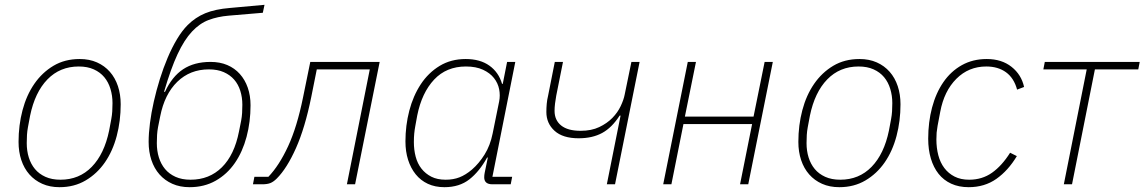

<svg xmlns="http://www.w3.org/2000/svg" viewBox="-20 -765 4751 797"><path d="M227 12Q187 12 155.5 -2Q124 -16 102 -41Q80 -66 68.5 -100.5Q57 -135 57 -176Q57 -245 73.5 -307.5Q90 -370 122.5 -417Q155 -464 202 -492Q249 -520 311 -520Q351 -520 382.5 -506Q414 -492 436 -467Q458 -442 469.5 -407.5Q481 -373 481 -332Q481 -263 464.5 -200.5Q448 -138 415.5 -91Q383 -44 335.5 -16Q288 12 227 12ZM231 -19Q309 -19 361 -72.5Q413 -126 433 -223L442 -271Q445 -287 446 -303Q447 -319 447 -337Q447 -368 438.5 -396Q430 -424 413 -444.5Q396 -465 369.5 -477Q343 -489 307 -489Q229 -489 177 -435.5Q125 -382 105 -285L96 -237Q93 -221 92 -205Q91 -189 91 -171Q91 -139 99.5 -111.5Q108 -84 125 -63.5Q142 -43 168.5 -31Q195 -19 231 -19Z M767 12Q727 12 695.5 -2Q664 -16 642 -41Q620 -66 608.5 -100.5Q597 -135 597 -176Q597 -211 602.5 -254Q608 -297 618.5 -343.5Q629 -390 643.5 -436.5Q658 -483 676 -525.5Q694 -568 715 -603Q736 -638 759 -661Q791 -693 832 -710Q873 -727 935 -732L1078 -745L1071 -712L929 -700Q883 -696 846 -682Q809 -668 777 -634Q745 -600 717 -540Q689 -480 661 -384H665Q694 -447 740 -477.5Q786 -508 854 -508Q893 -508 923.5 -495Q954 -482 975.5 -458Q997 -434 1008.5 -401Q1020 -368 1020 -328Q1020 -259 1003.5 -197Q987 -135 955 -88.5Q923 -42 875.5 -15Q828 12 767 12ZM771 -19Q849 -19 901 -70.5Q953 -122 972 -219L981 -264Q984 -280 985 -296Q986 -312 986 -330Q986 -361 977.5 -388Q969 -415 952 -434.5Q935 -454 909 -465.5Q883 -477 847 -477Q769 -477 716 -425.5Q663 -374 645 -282L636 -237Q633 -221 632 -205Q631 -189 631 -171Q631 -139 639.5 -111.5Q648 -84 665 -63.5Q682 -43 708.5 -31Q735 -19 771 -19Z M1036 -31H1094Q1139 -78 1176 -158Q1213 -238 1238 -361L1268 -508H1556L1454 0H1420L1515 -477H1295L1272 -362Q1246 -234 1208.5 -150Q1171 -66 1129 -24Q1115 -10 1102 -5Q1089 0 1069 0H1030Z M2024 0Q1990 0 1990 -29Q1990 -34 1990.5 -38.5Q1991 -43 1992 -48L2005 -111H2002Q1970 -53 1928.5 -20.5Q1887 12 1825 12Q1786 12 1756 -2Q1726 -16 1705.5 -41.5Q1685 -67 1674 -101.5Q1663 -136 1663 -178Q1663 -244 1679 -305.5Q1695 -367 1726.5 -415Q1758 -463 1805 -491.5Q1852 -520 1913 -520Q1973 -520 2011.5 -492.5Q2050 -465 2064 -417H2067L2085 -508H2119L2024 -31H2106L2100 0ZM1830 -19Q1862 -19 1887.5 -29Q1913 -39 1939 -61Q1968 -86 1991.5 -123.5Q2015 -161 2025 -211L2052 -344Q2057 -369 2052 -394.5Q2047 -420 2030.5 -441Q2014 -462 1985 -475.5Q1956 -489 1914 -489Q1833 -489 1782 -434.5Q1731 -380 1712 -286L1704 -242Q1701 -226 1699.5 -210.5Q1698 -195 1698 -175Q1698 -143 1705.5 -114.5Q1713 -86 1729.5 -65Q1746 -44 1770.5 -31.5Q1795 -19 1830 -19Z M2556 -285H2552Q2520 -235 2479.5 -213Q2439 -191 2382 -191Q2316 -191 2282 -222Q2248 -253 2248 -300Q2248 -317 2249.5 -334Q2251 -351 2255 -367L2283 -508H2317L2289 -368Q2286 -352 2284 -335.5Q2282 -319 2282 -305Q2282 -266 2309.5 -244Q2337 -222 2390 -222Q2435 -222 2467.5 -237.5Q2500 -253 2522 -275.5Q2544 -298 2556.5 -324.5Q2569 -351 2573 -372L2601 -508H2635L2533 0H2499Z M2835 -508H2869L2823 -281H3108L3154 -508H3188L3086 0H3052L3102 -250H2817L2767 0H2733Z M3464 12Q3424 12 3392.5 -2Q3361 -16 3339 -41Q3317 -66 3305.5 -100.5Q3294 -135 3294 -176Q3294 -245 3310.5 -307.5Q3327 -370 3359.5 -417Q3392 -464 3439 -492Q3486 -520 3548 -520Q3588 -520 3619.5 -506Q3651 -492 3673 -467Q3695 -442 3706.5 -407.5Q3718 -373 3718 -332Q3718 -263 3701.5 -200.5Q3685 -138 3652.5 -91Q3620 -44 3572.5 -16Q3525 12 3464 12ZM3468 -19Q3546 -19 3598 -72.5Q3650 -126 3670 -223L3679 -271Q3682 -287 3683 -303Q3684 -319 3684 -337Q3684 -368 3675.5 -396Q3667 -424 3650 -444.5Q3633 -465 3606.5 -477Q3580 -489 3544 -489Q3466 -489 3414 -435.5Q3362 -382 3342 -285L3333 -237Q3330 -221 3329 -205Q3328 -189 3328 -171Q3328 -139 3336.5 -111.5Q3345 -84 3362 -63.5Q3379 -43 3405.5 -31Q3432 -19 3468 -19Z M4001 12Q3960 12 3928.5 -2.5Q3897 -17 3876 -43.5Q3855 -70 3844 -107Q3833 -144 3833 -189Q3833 -258 3849 -318.5Q3865 -379 3896 -424Q3927 -469 3972.5 -494.5Q4018 -520 4076 -520Q4138 -520 4179 -487.5Q4220 -455 4231 -404L4202 -393Q4189 -441 4156 -465Q4123 -489 4074 -489Q4001 -489 3950 -438Q3899 -387 3883 -301L3872 -243Q3869 -226 3868 -214.5Q3867 -203 3867 -186Q3867 -151 3875 -120.5Q3883 -90 3900 -67.5Q3917 -45 3942.5 -32Q3968 -19 4003 -19Q4057 -19 4098 -48Q4139 -77 4173 -131L4201 -117Q4165 -57 4116 -22.5Q4067 12 4001 12Z M4491 -477H4311L4317 -508H4711L4705 -477H4525L4430 0H4396Z"/></svg>

Font: IBM Plex Sans ExtLt
Style: Italic
Weight: 200
Italic angle: -11°
Designer: Mike Abbink, Paul van der Laan, Pieter van Rosmalen
Foundry: Bold Monday
Version: Version 3.005